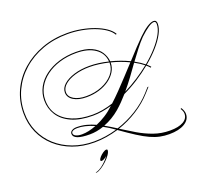

<svg xmlns="http://www.w3.org/2000/svg" viewBox="-246 -1117 1843 1757"><g transform="rotate(-20 675.0 -238.5)"><path d="M1106 -169H1116L1073 -121Q1006 -46 917.5 10.5Q829 67 730 100Q796 142 864.5 182.5Q933 223 1007.5 249.5Q1082 276 1166 276Q1249 276 1295 249.5Q1341 223 1341 176Q1341 151 1322 123L1331 118Q1353 153 1353 182Q1353 238 1297.5 271.5Q1242 305 1147 305Q1101 305 1057.5 296Q1014 287 965.5 265Q917 243 856 204Q795 165 712 106Q655 123 596 132.5Q537 142 479 142Q365 142 270 107Q175 72 104.5 8.5Q34 -55 -4.5 -141.5Q-43 -228 -43 -331Q-43 -449 4 -550Q51 -651 136 -726Q221 -801 335 -843Q449 -885 582 -885Q652 -885 719.5 -872.5Q787 -860 845 -838Q903 -816 945.5 -786.5Q988 -757 1007 -723L998 -718Q980 -751 938.5 -779.5Q897 -808 840 -829.5Q783 -851 717 -863Q651 -875 582 -875Q451 -875 339 -834Q227 -793 143.5 -719Q60 -645 13.5 -546Q-33 -447 -33 -331Q-33 -231 5 -146Q43 -61 112 1Q181 63 274.5 97.5Q368 132 479 132Q535 132 591 123.5Q647 115 702 99L701 98Q650 61 599 34Q530 58 464 58Q305 58 305 -4Q305 -23 323.5 -34.5Q342 -46 370 -46Q418 -46 463 -34.5Q508 -23 551 -3Q596 -22 642 -51Q688 -80 729 -119Q731 -121 733 -122Q685 -108 639 -100.5Q593 -93 549 -93Q423 -93 340 -131Q257 -169 216.5 -233.5Q176 -298 176 -376Q176 -444 207.5 -502.5Q239 -561 296.5 -604Q354 -647 431 -671Q508 -695 598 -695Q691 -695 749 -668Q807 -641 834.5 -598Q862 -555 866 -507Q961 -483 1044 -443Q1093 -497 1137 -544Q1181 -591 1214 -623Q1261 -669 1299.5 -693.5Q1338 -718 1363 -718Q1393 -718 1393 -682Q1393 -638 1364.5 -584.5Q1336 -531 1286 -474.5Q1236 -418 1170 -363Q1188 -348 1202 -332L1195 -325Q1181 -341 1162 -357Q1101 -307 1030.5 -261.5Q960 -216 885 -181Q858 -150 829.5 -121Q801 -92 771 -66Q698 -4 613 28Q640 43 666.5 59.5Q693 76 720 93Q820 61 909.5 5.5Q999 -50 1065 -123ZM1223 -615Q1186 -577 1149 -529Q1112 -481 1073 -428Q1125 -400 1163 -369Q1228 -423 1277.5 -479Q1327 -535 1355 -587Q1383 -639 1383 -682Q1383 -708 1363 -708Q1322 -708 1223 -615ZM186 -376Q186 -291 230 -230Q274 -169 355.5 -136Q437 -103 549 -103Q597 -103 647.5 -112Q698 -121 750 -138Q792 -176 840 -225.5Q888 -275 938 -329Q988 -383 1036 -435Q957 -473 866 -496V-494Q866 -448 841.5 -407.5Q817 -367 774 -336.5Q731 -306 674.5 -289Q618 -272 553 -272Q474 -272 426 -301.5Q378 -331 378 -380Q378 -423 416.5 -457.5Q455 -492 521.5 -512.5Q588 -533 670 -533Q714 -533 761 -527Q808 -521 855 -509Q849 -591 780.5 -638Q712 -685 598 -685Q510 -685 435 -662Q360 -639 304 -597Q248 -555 217 -498.5Q186 -442 186 -376ZM388 -380Q388 -336 433.5 -309Q479 -282 553 -282Q637 -282 706 -310.5Q775 -339 815.5 -387Q856 -435 856 -494Q856 -497 856 -499Q809 -510 761.5 -516.5Q714 -523 670 -523Q591 -523 527 -504Q463 -485 425.5 -452.5Q388 -420 388 -380ZM1067 -420Q1028 -365 986.5 -308.5Q945 -252 900 -199Q969 -233 1033.5 -275Q1098 -317 1155 -363Q1118 -393 1067 -420ZM396 33Q459 33 536 3Q443 -37 371 -36Q346 -36 330.5 -28Q315 -20 315 -6Q315 11 337 22Q359 33 396 33ZM566 250Q566 267 548.5 292.5Q531 318 504.5 343Q478 368 449.5 386.5Q421 405 399 408L393 404Q425 399 464.5 368Q504 337 536 294Q521 307 506.5 315Q492 323 481 323Q471 323 471 315Q471 302 486.5 284.5Q502 267 522 253.5Q542 240 555 240Q566 240 566 250Z"/></g></svg>

Font: Ballet 16pt
Style: Regular
Weight: 400
Designer: Maximiliano R. Sproviero
Foundry: Omnibus-Type
Version: Version 1.100; ttfautohint (v1.8.3)